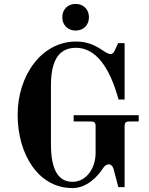

<svg xmlns="http://www.w3.org/2000/svg" viewBox="-20 -942 760 980"><path d="M298 -854C298 -814 326 -786 366 -786C406 -786 434 -814 434 -854C434 -894 406 -922 366 -922C326 -922 298 -894 298 -854ZM70 -356C70 -157 174 18 350 18C426 18 481 -45 505 -82C513 -95 522 -103 536 -103C549 -103 557 -90 560 -78L584 13H616V-298C616 -316 622 -322 640 -322H688V-354H356V-322H444C462 -322 468 -316 468 -298V-161C468 -85 422 -14 350 -14C286 -14 240 -62 240 -206V-506C240 -650 292 -698 368 -698C468 -698 540 -600 585 -434H616V-722H583L566 -685C561 -674 555 -666 544 -666C535 -666 524 -672 510 -681C470 -708 431 -730 368 -730C192 -730 70 -556 70 -356Z"/></svg>

Font: Old Standard
Style: Bold
Weight: 700
Designer: Alexey Kryukov <alexios@thessalonica.org.ru>
Version: Version 2.0.2